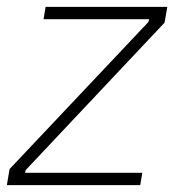

<svg xmlns="http://www.w3.org/2000/svg" viewBox="-29 -540 511 560"><path d="M-9 0H380L386 -36H44L46 -44L451 -474L459 -520H104L98 -484H406L404 -476L-1 -47Z"/></svg>

Font: Fixel Text 20240404 ExtraLight
Style: Italic
Weight: 200
Width: 4
Italic angle: -10°
Designer: AlfaBravo + MacPaw
Foundry: Kyrylo Tkachov, Marchela Mozhyna, Serhii Makarenko, Maria Weinstein, Zakhar Kryvoshyya
Version: Version 1.211;Glyphs 3.2 (3225)